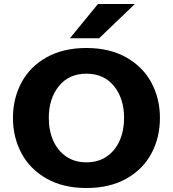

<svg xmlns="http://www.w3.org/2000/svg" viewBox="-20 -932 868 964"><path d="M45 0ZM45 -340Q45 -437 87.5 -517Q130 -597 213.5 -644Q297 -691 414 -691Q531 -691 614.5 -643.5Q698 -596 740.5 -516.5Q783 -437 783 -340Q783 -242 740.5 -162Q698 -82 614.5 -35Q531 12 414 12Q297 12 213.5 -35.5Q130 -83 87.5 -163Q45 -243 45 -340ZM603 -340Q603 -437 552.5 -499.5Q502 -562 414 -562Q326 -562 275.5 -499.5Q225 -437 225 -340Q225 -276 247.5 -225.5Q270 -175 312.5 -146Q355 -117 414 -117Q473 -117 515.5 -146Q558 -175 580.5 -225.5Q603 -276 603 -340ZM472 -912H657L478 -740H331Z"/></svg>

Font: Martel Sans Black
Style: Regular
Weight: 900
Designer: Dan Reynolds and Mathieu Réguer
Foundry: Dan Reynolds and Mathieu Réguer
Version: Version 1.002; ttfautohint (v1.1) -l 5 -r 5 -G 72 -x 0 -D la